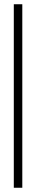

<svg xmlns="http://www.w3.org/2000/svg" viewBox="-20 -802 170 904"><path d="M45 -782H85V82H45Z"/></svg>

Font: Phudu Light
Style: Bold
Weight: 700
Version: Version 1.005;gftools[0.9.23]